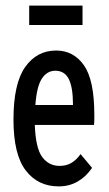

<svg xmlns="http://www.w3.org/2000/svg" viewBox="-20 -654 390 684"><path d="M189 10Q115 10 71.5 -47Q28 -104 28 -228Q28 -356 69.5 -415Q111 -474 180 -474Q242 -474 279 -421.5Q316 -369 316 -245Q316 -235 316 -226.5Q316 -218 315 -209H104Q107 -126 130.5 -94.5Q154 -63 192 -63Q217 -63 235 -74Q253 -85 267 -105L308 -56Q287 -25 257 -7.5Q227 10 189 10ZM106 -280H240Q240 -343 225 -372.5Q210 -402 177 -402Q148 -402 129.5 -374.5Q111 -347 106 -280ZM84 -565V-634H274V-565Z"/></svg>

Font: Inconsolata ExtraCondensed SemiBold
Style: Regular
Weight: 600
Width: 2
Monospace: yes
Designer: Raph Levien, Cyreal, Brenton Simpson
Foundry: Raph Levien, Cyreal, Google
Version: Version 3.001; ttfautohint (v1.8.2.53-6de2)